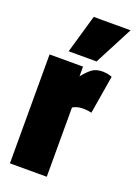

<svg xmlns="http://www.w3.org/2000/svg" viewBox="-150 -850 645 911"><g transform="rotate(20 172.5 -394.5)"><path d="M192 -550V-501Q218 -533 237.5 -546.5Q257 -560 290 -560Q298 -560 309 -558.5Q320 -557 336 -551L304 -358Q292 -361 280 -362Q268 -363 261 -363Q248 -363 236 -360.5Q224 -358 209 -350V0H23V-550ZM103 -595 159 -789H345L244 -595Z"/></g></svg>

Font: Georama Condensed Black
Style: Regular
Weight: 900
Width: 3
Designer: Jean-Baptiste Levee
Foundry: Production Type
Version: Version 1.000